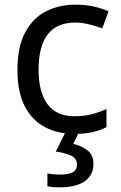

<svg xmlns="http://www.w3.org/2000/svg" viewBox="-20 -566 520 826"><path d="M300 10Q229 10 173.5 -19Q118 -48 86.5 -109Q55 -170 55 -265Q55 -364 88 -426Q121 -488 177.5 -517Q234 -546 306 -546Q347 -546 385 -537.5Q423 -529 447 -517L420 -444Q396 -453 364 -461Q332 -469 304 -469Q146 -469 146 -266Q146 -169 184.5 -117.5Q223 -66 299 -66Q343 -66 376.5 -75Q410 -84 438 -97V-19Q411 -5 378.5 2.5Q346 10 300 10ZM382 139Q382 187 345 213.5Q308 240 234 240Q202 240 184 235V180Q193 182 208 183.5Q223 185 237 185Q273 185 292 175.5Q311 166 311 141Q311 115 284.5 103Q258 91 220 86L263 0H321L295 53Q331 61 356.5 81Q382 101 382 139Z"/></svg>

Font: Noto Sans Tifinagh SIL
Style: Regular
Weight: 400
Designer: JamraPatel
Foundry: JamraPatel LLC
Version: Version 2.006; ttfautohint (v1.8.4.7-5d5b)